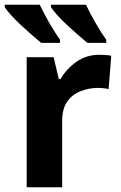

<svg xmlns="http://www.w3.org/2000/svg" viewBox="-34 -786 508 806"><path d="M383 -556Q394 -556 409 -555Q424 -554 433 -552L422 -412Q415 -414 401.5 -415.5Q388 -417 378 -417Q340 -417 305 -403.5Q270 -390 248.5 -360Q227 -330 227 -278V0H78V-546H191L213 -454H220Q244 -496 286 -526Q328 -556 383 -556ZM327 -766Q343 -732 367 -690Q391 -648 412 -619V-606H333Q316 -620 293.5 -639.5Q271 -659 247.5 -681Q224 -703 206 -723Q188 -743 180 -756V-766ZM133 -766Q149 -732 173 -690Q197 -648 218 -619V-606H139Q122 -620 99.5 -639.5Q77 -659 53.5 -681Q30 -703 12 -723Q-6 -743 -14 -756V-766Z"/></svg>

Font: Noto IKEA Arabic
Style: Bold
Weight: 700
Designer: Monotype Design Team
Foundry: Monotype Imaging Inc.
Version: Version 1.200